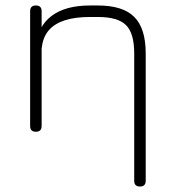

<svg xmlns="http://www.w3.org/2000/svg" viewBox="-20 -481 633 701"><path d="M512 179Q512 200 491 200Q470 200 470 179V-286Q470 -359.5 440.2 -389.2Q410.5 -419 337 -419H309Q254.5 -419 217 -407Q179.5 -395 158.5 -370.8Q137.5 -346.5 133 -310Q131.5 -290 112 -290Q111 -290 111 -312Q118 -385 168.5 -423Q219 -461 309 -461H337Q428.5 -461 470.2 -419.2Q512 -377.5 512 -286ZM132 -21Q132 0 111 0Q90 0 90 -21V-440Q90 -461 111 -461Q132 -461 132 -440Z"/></svg>

Font: Jura Light Light
Style: Regular
Weight: 300
Version: Version 5.106